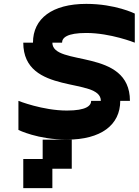

<svg xmlns="http://www.w3.org/2000/svg" viewBox="-20 -720 715 990"><path d="M500 -200H450C450 -175 425 -150 325 -150C200 -150 75 -200 75 -200V-50C75 -50 175 0 325 0C500 0 600 -75 600 -200H650C650 -475 250 -375 250 -500H300C300 -525 325 -550 425 -550C550 -550 675 -500 675 -500V-650C675 -650 575 -700 425 -700C250 -700 150 -625 150 -500H100C100 -225 500 -325 500 -200ZM100 250H250V150H350V0H200V100H100Z"/></svg>

Font: LS-VG5000 Bold Shifted
Style: Regular
Weight: 400
Designer: Justin Bihan, 2021
Foundry: Justin Bihan, 2021
Version: Version 1.000;Glyphs 3.1.2 (3151)